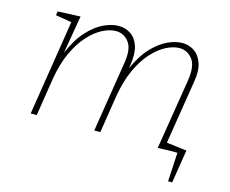

<svg xmlns="http://www.w3.org/2000/svg" viewBox="-96 -665 1136 948"><g transform="rotate(15 472.0 -191.0)"><path d="M742 2 800 -358Q812 -434 786 -468Q760 -502 719 -502Q688 -502 651.5 -483.5Q615 -465 580 -426.5Q545 -388 518 -329Q491 -270 478 -191L448 0H417L474 -358Q487 -434 461 -468Q435 -502 394 -502Q363 -502 326.5 -483.5Q290 -465 255 -426.5Q220 -388 193 -329.5Q166 -271 153 -191L123 0H92L169 -487L87 -501L90 -521L206 -526L173 -332Q204 -405 244 -448.5Q284 -492 325 -511Q366 -530 401 -530Q435 -530 462.5 -512Q490 -494 502.5 -456.5Q515 -419 506 -361L503 -341Q534 -411 573 -452Q612 -493 652 -511.5Q692 -530 726 -530Q761 -530 788 -511.5Q815 -493 828 -455.5Q841 -418 831 -360L779 -35L862 -22L859 -2ZM834 148 842 0H764L753 -38L882 -22L855 148Z"/></g></svg>

Font: Bitter ExtraLight
Style: Italic
Weight: 200
Italic angle: -9°
Designer: Sol Matas, and Bitter project Authors
Foundry: Sol Matas
Version: Version 2.001